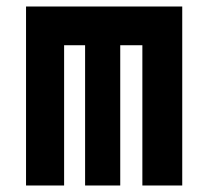

<svg xmlns="http://www.w3.org/2000/svg" viewBox="-20 -571 640 590"><path d="M417.5 -1V-432H349.5V-1H241.5V-432H177V-1H60V-551H540V-1Z"/></svg>

Font: JuliaMono Black
Style: Regular
Weight: 900
Monospace: yes
Designer: cormullion
Foundry: corm
Version: Version 0.054; ttfautohint (v1.8.4)